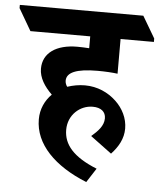

<svg xmlns="http://www.w3.org/2000/svg" viewBox="-118 -672 703 838"><g transform="rotate(5 233.5 -253.5)"><path d="M291 119 331 57C227 15 184 -36 184 -101C184 -166 235 -211 291 -211C327 -211 348 -194 348 -165C348 -132 323 -107 295 -83L388 -14C419 -47 440 -84 440 -128C440 -173 419 -215 386 -246C351 -279 304 -301 249 -301C222 -301 196 -296 172 -288C167 -295 163 -304 163 -314C163 -350 205 -369 298 -369C331 -369 364 -367 386 -364V-516H532V-531L476 -626H-65V-612L-9 -516H253V-464C236 -465 220 -466 201 -466C109 -466 51 -426 51 -357C51 -317 75 -280 108 -248C79 -219 61 -181 61 -136C61 -27 150 62 291 119Z"/></g></svg>

Font: Noto Serif Devanagari SemiCondensed ExtraBold
Style: Regular
Weight: 800
Width: 4
Designer: Universal Thirst, Indian Type Foundry and the Monotype Design Team
Foundry: Monotype Imaging Inc.
Version: Version 2.004